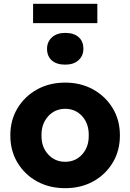

<svg xmlns="http://www.w3.org/2000/svg" viewBox="-20 -974 681 1004"><path d="M321 10Q238 10 173.5 -25.5Q109 -61 71.5 -123.5Q34 -186 34 -266Q34 -346 71.5 -408Q109 -470 173.5 -506Q238 -542 321 -542Q403 -542 467.5 -506Q532 -470 569.5 -408Q607 -346 607 -266Q607 -186 569.5 -123.5Q532 -61 467.5 -25.5Q403 10 321 10ZM321 -128Q375 -128 410 -167Q445 -206 444 -266Q445 -327 410 -366Q375 -405 321 -405Q267 -405 231.5 -365.5Q196 -326 197 -266Q196 -206 231.5 -167Q267 -128 321 -128ZM321 -636Q276 -636 251 -658Q226 -680 226 -719Q226 -755 251.5 -778.5Q277 -802 321 -802Q366 -802 391 -780Q416 -758 416 -719Q416 -682 390.5 -659Q365 -636 321 -636ZM153 -853V-954H489V-853Z"/></svg>

Font: Lexend
Style: Bold
Weight: 700
Designer: Bonnie Shaver-Troup, Thomas Jockin
Foundry: Lexend
Version: Version 1.007; ttfautohint (v1.8.3)